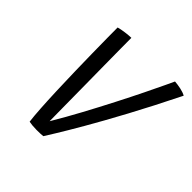

<svg xmlns="http://www.w3.org/2000/svg" viewBox="-177 -836 1003 1003"><g transform="rotate(45 324.0 -335.0)"><path d="M229.5 10Q214 10 198.5 8.5Q183 7 174.5 5Q170 -29 166.5 -84.5Q163 -140 160.5 -207Q158 -274 156.2 -344Q154.5 -414 153.5 -478.2Q152.5 -542.5 152 -592.2Q151.5 -642 151.5 -668Q168.5 -673 196.5 -676.8Q224.5 -680.5 240.5 -680.5Q240.5 -654 241 -600Q241.5 -546 242.2 -476Q243 -406 243.8 -331.2Q244.5 -256.5 245.2 -188.2Q246 -120 246.5 -70.5Q290 -143.5 334 -225Q378 -306.5 418.2 -384.8Q458.5 -463 490.2 -528Q522 -593 541.2 -633.8Q560.5 -674.5 563 -680.5Q584 -679 607.8 -674Q631.5 -669 647.5 -660Q573 -509.5 508 -389Q443 -268.5 393 -182.2Q343 -96 313 -47.5Q283 1 278.5 8Q262 10 229.5 10Z"/></g></svg>

Font: Grandstander Light
Style: Italic
Weight: 300
Italic angle: -15°
Designer: Tyler Finck
Foundry: Etcetera Type Co
Version: Version 1.200; ttfautohint (v1.8.3)